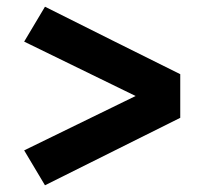

<svg xmlns="http://www.w3.org/2000/svg" viewBox="-20 -626 640 572"><path d="M114 -74 52 -178 384 -340 52 -502 114 -606 316 -505 517 -405V-275Z"/></svg>

Font: Iosevka Curly Slab HvEx
Style: Regular
Weight: 900
Width: 7
Monospace: yes
Designer: Belleve Invis
Foundry: Belleve Invis
Version: Version 11.1.0; ttfautohint (v1.8.3)